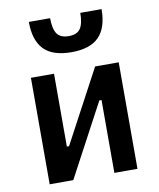

<svg xmlns="http://www.w3.org/2000/svg" viewBox="-87 -851 759 919"><g transform="rotate(-10 293.0 -391.5)"><path d="M156.7 0V-163.6H202.6L391.6 -517.6H425.8V-354H383.3L194.3 0ZM79.6 0V-517.6H191.9V0ZM394 0V-517.6H506.3V0ZM293 -604.5Q201.7 -604.5 158.9 -648.7Q116.2 -692.9 116.2 -782.7H219.7Q219.7 -730.5 236.3 -706.5Q252.9 -682.6 293 -682.6Q334 -682.6 350.1 -707Q366.2 -731.4 366.2 -782.7H469.7Q469.7 -692.4 426.5 -648.4Q383.3 -604.5 293 -604.5Z"/></g></svg>

Font: Cascadia Mono Medium
Style: Regular
Weight: 500
Monospace: yes
Designer: Aaron Bell
Foundry: Saja Typeworks
Version: Version 2407.024